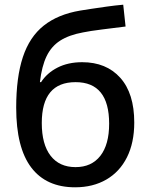

<svg xmlns="http://www.w3.org/2000/svg" viewBox="-20 -787 640 818"><path d="M300 11Q177 11 113 -73.5Q49 -158 49 -328Q49 -458 77.5 -544Q106 -630 166.5 -678Q227 -726 322 -742Q340 -745 370 -749.5Q400 -754 435.5 -759Q471 -764 505 -767L515 -674Q467 -668 415 -661.5Q363 -655 334 -649Q274 -638 236.5 -614Q199 -590 178.5 -547.5Q158 -505 150 -437H155Q180 -476 225 -499Q270 -522 330 -522Q433 -522 492.5 -455.5Q552 -389 552 -265Q552 -179 521 -117Q490 -55 433 -22Q376 11 300 11ZM302 -75Q370 -75 407.5 -123Q445 -171 445 -260Q445 -437 302 -437Q158 -437 158 -263Q158 -172 195.5 -123.5Q233 -75 302 -75Z"/></svg>

Font: Noto Sans Mono Medium
Style: Regular
Weight: 500
Designer: Monotype Design Team
Foundry: Monotype Imaging Inc.
Version: Version 2.014